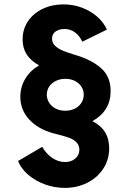

<svg xmlns="http://www.w3.org/2000/svg" viewBox="-20 -748 605 899"><path d="M64.5 5.9 177.7 -60.5Q195.8 -28.3 224.4 -8.8Q252.9 10.7 284.2 10.7Q313.5 10.7 332.5 -5.6Q351.6 -22 351.6 -46.9Q351.6 -68.4 337.6 -82Q323.7 -95.7 303.5 -103Q283.2 -110.4 252 -118.2L229.5 -124Q158.2 -143.6 116.7 -188.5Q75.2 -233.4 75.2 -294.9Q75.2 -340.3 98.1 -378.9Q121.1 -417.5 163.1 -441.9Q85.4 -483.9 85.9 -563.5Q85.9 -610.8 110.8 -648.2Q135.7 -685.5 179.7 -706.5Q223.6 -727.5 277.3 -727.5Q323.7 -727.5 365 -711.7Q406.2 -695.8 436.3 -668.9Q466.3 -642.1 480.5 -609.4L365.2 -552.7Q353 -580.1 331.3 -596.2Q309.6 -612.3 282.2 -612.3Q257.8 -612.3 241 -601.1Q224.1 -589.8 223.6 -567.4Q223.6 -547.4 238.3 -533.4Q252.9 -519.5 273.7 -511Q294.4 -502.4 330.1 -491.2L349.6 -485.4Q418 -462.4 458 -424.3Q498 -386.2 498 -321.3Q498 -228.5 412.6 -180.7Q491.2 -141.6 491.2 -53.7Q491.2 -0.5 463.6 41.7Q436 84 388.4 107.9Q340.8 131.8 283.2 131.8Q235.8 131.8 190.7 115.5Q145.5 99.1 112.1 70.3Q78.6 41.5 64.5 5.9ZM372.1 -304.7Q372.1 -325.2 361.3 -342Q350.6 -358.9 331.1 -368.9Q311.5 -378.9 286.1 -378.9Q261.2 -378.9 241.5 -369.1Q221.7 -359.4 210.4 -342.5Q199.2 -325.7 199.2 -304.7Q199.2 -284.2 210.2 -266.8Q221.2 -249.5 241 -239.5Q260.7 -229.5 285.2 -229.5Q310.5 -229.5 330.6 -239.5Q350.6 -249.5 361.3 -266.8Q372.1 -284.2 372.1 -304.7Z"/></svg>

Font: Reddit Sans Strawberry ExBold
Style: Regular
Weight: 800
Designer: Stephen Hutchings
Foundry: Reddit
Version: Version 1.013